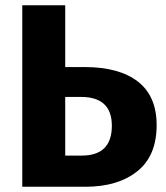

<svg xmlns="http://www.w3.org/2000/svg" viewBox="-20 -713 634 733"><path d="M303 -457Q435 -457 506.5 -401.5Q578 -346 578 -235Q578 -118 504 -59Q430 0 306 0H65V-693H229V-457ZM292 -119Q407 -119 407 -233Q407 -343 289 -343H229V-119Z"/></svg>

Font: Fira Sans
Style: Bold
Weight: 700
Designer: bBox Type GmbH & Carrois Corporate GbR & Edenspiekermann AG
Foundry: bBox Type GmbH & Carrois Corporate GbR & Edenspiekermann AG
Version: Version 4.301;PS 004.301;hotconv 1.0.88;makeotf.lib2.5.64775